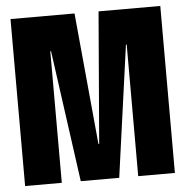

<svg xmlns="http://www.w3.org/2000/svg" viewBox="-49 -708 730 756"><g transform="rotate(-5 316.0 -330.0)"><path d="M20 -660H273L322 -140H325L368 -660H612V0H467V-520H464L392 0H240L168 -520H165V0H20Z"/></g></svg>

Font: Bricolage Grotesque 96pt Condensed ExBd
Style: Regular
Weight: 800
Width: 3
Designer: Mathieu Triay
Foundry: Atelier Triay
Version: Version 1.001;Glyphs 3.2 (3207)